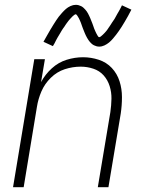

<svg xmlns="http://www.w3.org/2000/svg" viewBox="-20 -775 616 795"><path d="M34 0H78L133 -333Q138 -365 151.5 -396.5Q165 -428 190.5 -453Q216 -478 248.5 -488.5Q281 -499 314 -499Q314 -499 314 -499Q314 -499 314 -499Q341 -499 366.5 -490.5Q392 -482 409 -463Q426 -444 434 -418.5Q442 -393 441.5 -366Q441 -339 437 -311L385 0H429L480 -305Q485 -339 485 -373Q485 -407 475 -438.5Q465 -470 443 -493.5Q421 -517 389 -527.5Q357 -538 324 -538Q290 -538 256 -527.5Q222 -517 194.5 -492Q167 -467 150 -435L166 -530H122ZM391 -582Q402 -582 412.5 -587Q423 -592 431.5 -599Q440 -606 448 -615.5Q456 -625 461 -631.5Q466 -638 472 -646.5Q478 -655 484 -664.5Q490 -674 496.5 -685Q503 -696 510 -708.5Q517 -721 524 -735L485 -753Q482 -747 479 -741Q476 -735 472.5 -729Q469 -723 466 -718Q463 -713 460.5 -708Q458 -703 455 -698Q452 -693 449 -689Q446 -685 443.5 -681Q441 -677 438.5 -673Q436 -669 433.5 -665.5Q431 -662 429 -659Q427 -656 425 -653Q423 -650 420.5 -647Q418 -644 413.5 -639Q409 -634 405.5 -631Q402 -628 398 -624.5Q394 -621 390 -621Q388 -621 384 -627.5Q380 -634 378.5 -637.5Q377 -641 374.5 -646Q372 -651 370 -656.5Q368 -662 366 -668Q364 -674 362 -679Q360 -684 358 -689Q356 -694 354 -699Q352 -704 349.5 -709Q347 -714 344.5 -719Q342 -724 339 -728Q336 -732 332.5 -736Q329 -740 325 -743.5Q321 -747 316 -749.5Q311 -752 305.5 -753.5Q300 -755 294 -755Q283 -755 272 -750Q261 -745 253 -738Q245 -731 236.5 -721.5Q228 -712 223 -705.5Q218 -699 212.5 -690.5Q207 -682 201 -672.5Q195 -663 188.5 -652Q182 -641 175 -628.5Q168 -616 160 -602L199 -584Q203 -590 206 -596Q209 -602 212 -608Q215 -614 218 -619Q221 -624 224 -629Q227 -634 230 -639Q233 -644 235.5 -648.5Q238 -653 241 -657Q244 -661 246.5 -664.5Q249 -668 251 -671.5Q253 -675 255.5 -678Q258 -681 260 -684Q262 -687 264.5 -690Q267 -693 271.5 -698Q276 -703 279 -706Q282 -709 286.5 -712.5Q291 -716 294 -716Q296 -716 300.5 -709.5Q305 -703 306.5 -699.5Q308 -696 310.5 -691Q313 -686 315 -680.5Q317 -675 319 -669Q321 -663 323 -658Q325 -653 327 -648Q329 -643 331 -638Q333 -633 335.5 -628Q338 -623 340.5 -618.5Q343 -614 346 -609.5Q349 -605 352.5 -601Q356 -597 360 -593.5Q364 -590 369 -587.5Q374 -585 379.5 -583.5Q385 -582 391 -582Z"/></svg>

Font: Iosevka Sparkle Extralight
Style: Italic
Weight: 200
Italic angle: -9°
Designer: Belleve Invis
Foundry: Belleve Invis
Version: Version 4.5.0; ttfautohint (v1.8.3)